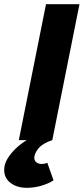

<svg xmlns="http://www.w3.org/2000/svg" viewBox="-64 -670 400 918"><path d="M64 228Q18 228 -13 205Q-44 182 -44 142Q-44 115 -28 88.5Q-12 62 12.5 39Q37 16 64 0H26L156 -650H316L186 0Q140 15 120 39.5Q100 64 100 84Q100 99 110.5 106.5Q121 114 134 114Q150 114 162 108L192 192Q168 208 133.5 218Q99 228 64 228Z"/></svg>

Font: Source Sans 3 Black
Style: Italic
Weight: 900
Italic angle: -11°
Designer: Paul D. Hunt
Foundry: Adobe
Version: Version 3.052;hotconv 1.1.0;makeotfexe 2.6.0